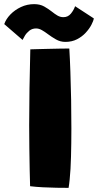

<svg xmlns="http://www.w3.org/2000/svg" viewBox="-96 -896 473 928"><path d="M235.5 12Q210.5 12 177.5 11.5Q144.5 11 111 9.2Q77.5 7.5 49.5 4Q48.5 -26 47.5 -74.2Q46.5 -122.5 45.8 -179.2Q45 -236 45 -290Q45 -375.5 46.5 -468.2Q48 -561 50.5 -657.5Q61 -658 84.2 -658.5Q107.5 -659 136.5 -659.8Q165.5 -660.5 193 -661Q220.5 -661.5 239 -661.5Q242 -613 244.2 -548.8Q246.5 -484.5 247.8 -413.8Q249 -343 249 -274Q249 -238.5 248.5 -204.5Q248 -170.5 247.2 -139.2Q246.5 -108 244.8 -80.2Q243 -52.5 240.8 -29Q238.5 -5.5 235.5 12ZM-75.5 -779.5Q-67 -804 -45.8 -826Q-24.5 -848 5.2 -862Q35 -876 69 -876Q97.5 -876 117.8 -864.5Q138 -853 154.5 -840Q168 -829 181.5 -821Q195 -813 210.5 -813Q232.5 -813 246.5 -830Q260.5 -847 267 -866L357.5 -807Q355.5 -794.5 345.5 -775.5Q335.5 -756.5 318.2 -737.8Q301 -719 276.2 -706.2Q251.5 -693.5 220 -693.5Q195.5 -693.5 174.5 -705.5Q153.5 -717.5 135.5 -731Q120.5 -742.5 106.2 -750.5Q92 -758.5 78.5 -758.5Q59.5 -758.5 46 -747.8Q32.5 -737 24.5 -723.8Q16.5 -710.5 13 -703Z"/></svg>

Font: Grandstander Thin Black
Style: Regular
Weight: 900
Version: Version 1.200